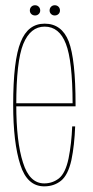

<svg xmlns="http://www.w3.org/2000/svg" viewBox="-20 -690 344 714"><path d="M144.5 3V-8Q89.5 -8 65.5 -85.5Q40.5 -162.5 40.5 -300.5Q40.5 -462 66.5 -526.5Q93 -591 146 -591Q200.5 -591 225 -527Q249.5 -464.5 250 -306H36V-294.5H261Q261 -299 261 -301.5Q261 -469.5 235.5 -536Q209.5 -602 146 -602Q84 -602 57 -534Q29 -466 29 -300.5Q29 -159 55.5 -77.5Q81 3 144.5 3ZM144.5 -8V3Q181 3 207 -18Q233 -39 245.5 -94.5Q257 -150 259.5 -220H248.5Q246 -156 235 -101Q223.5 -46 199 -26.5Q175 -8 144.5 -8ZM110.5 -632.5Q118.5 -632.5 124 -637.8Q129.5 -643 129.5 -651Q129.5 -659.5 124 -665Q118.5 -670.5 110.5 -670.5Q102 -670.5 96.5 -665Q91 -659.5 91 -651Q91 -643 96.5 -637.8Q102 -632.5 110.5 -632.5ZM183.5 -632.5Q192 -632.5 197.5 -637.8Q203 -643 203 -651Q203 -659.5 197.5 -665Q192 -670.5 183.5 -670.5Q175.5 -670.5 170 -665Q164.5 -659.5 164.5 -651Q164.5 -643 170 -637.8Q175.5 -632.5 183.5 -632.5Z"/></svg>

Font: Anybody Thin Condensed
Style: Regular
Weight: 100
Width: 3
Version: Version 1.113;gftools[0.9.25]